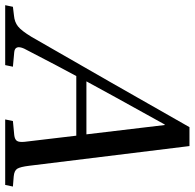

<svg xmlns="http://www.w3.org/2000/svg" viewBox="-48 -706 732 721"><g transform="rotate(90 317.5 -346.0)"><path d="M-23 0 -17 -29 16 -33Q40 -35 56.5 -48Q73 -61 96 -99Q99 -104 267 -397L435 -692H506L580 -90Q584 -57 591 -45.5Q598 -34 620 -32L658 -29L652 0H406L412 -29L465 -34Q481 -36 486.5 -44Q492 -52 490 -73L467 -267H243Q214 -214 140 -71Q125 -37 153 -34L208 -29L202 0ZM263 -305H462L427 -599H425Q305 -383 263 -305Z"/></g></svg>

Font: Lingua Franca
Style: Italic
Weight: 400
Italic angle: -13°
Version: Version 1.19